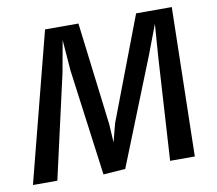

<svg xmlns="http://www.w3.org/2000/svg" viewBox="-82 -843 1072 949"><g transform="rotate(-10 454.0 -369.0)"><path d="M362.5 9 291 -525.5 279 -680 250.5 -522 132.5 0H10L202.5 -747H370L433.5 -230.5L439 -138.5L463 -230.5L659.5 -747H838.5L822.5 0H698.5L730 -518L742 -680L686.5 -533.5L473 1Z"/></g></svg>

Font: Merriweather Sans Medium
Style: Italic
Weight: 500
Italic angle: -7.5°
Designer: Eben Sorkin
Foundry: Eben Sorkin
Version: Version 2.001